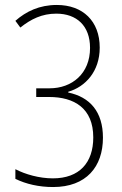

<svg xmlns="http://www.w3.org/2000/svg" viewBox="-20 -744 492 774"><path d="M382 -552C382 -659 314 -724 209 -724C139 -724 85 -698 42 -660L62 -633C105 -667 149 -689 207 -689C289 -689 343 -640 343 -551C343 -447 270 -388 180 -388H126V-353H178C279 -353 356 -308 356 -190C356 -88 300 -25 193 -25C139 -25 82 -41 42 -62V-23C85 -2 137 10 194 10C328 10 395 -72 395 -189C395 -294 342 -353 255 -371V-374C324 -394 382 -456 382 -552Z"/></svg>

Font: Noto Sans Thai Looped Condensed ExtraLight
Style: Regular
Weight: 200
Width: 3
Designer: Sasikarn Vongin, Ben Mitchell
Foundry: The Fontpad Ltd
Version: Version 1.001